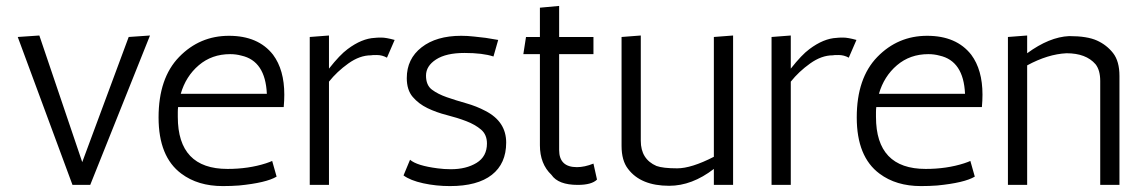

<svg xmlns="http://www.w3.org/2000/svg" viewBox="-20 -625 3874 649"><path d="M40 -500 113 -505 258 -77 415 -500 487 -505 285 0H225Z M581 -230Q581 -54 749 -54Q820 -54 879 -73Q894 -78 900 -81L915 -28Q880 -7 788 2Q762 4 733 4Q649 4 593 -38Q516 -95 516 -228Q516 -361 585.5 -432.5Q655 -504 754 -504Q853 -504 903 -440Q941 -389 941 -305Q941 -285 939 -263H582Q581 -255 581 -246ZM758 -442Q696 -442 652 -404.5Q608 -367 591 -308H882Q877 -419 796 -437Q778 -442 758 -442Z M1288 -430Q1272 -439 1254 -439Q1236 -439 1234 -438Q1196 -438 1157.5 -410.5Q1119 -383 1092 -349V0H1027V-500L1092 -505V-393Q1129 -440 1155 -459Q1203 -495 1247 -497Q1253 -498 1269 -498Q1285 -498 1314 -490Z M1648 -434Q1612 -446 1550 -446Q1488 -446 1454 -424Q1420 -402 1420 -369.5Q1420 -337 1440 -322Q1460 -307 1490 -296.5Q1520 -286 1555.5 -276Q1591 -266 1621 -250Q1691 -214 1691 -143Q1691 -72 1642.5 -34Q1594 4 1501 4Q1454 4 1410.5 -5.5Q1367 -15 1344 -32L1366 -85Q1389 -65 1459 -56Q1481 -53 1504 -53Q1556 -53 1591 -74.5Q1626 -96 1626 -140Q1626 -170 1606 -187Q1586 -204 1556 -215.5Q1526 -227 1490.5 -236Q1455 -245 1425 -259.5Q1395 -274 1375 -297.5Q1355 -321 1355 -361Q1355 -426 1405 -465Q1455 -504 1539 -504Q1560 -504 1582 -501.5Q1604 -499 1622 -497L1664 -490Z M1998 -18Q1980 0 1933 0Q1867 0 1844 -34Q1805 -71 1805 -134V-442H1749L1758 -500H1805V-599L1870 -605V-500H1986V-442H1870V-118Q1870 -60 1930 -60Q1956 -60 1986 -72Z M2199 -64Q2221 -56 2269 -56Q2317 -56 2393 -95V-500L2458 -505V0H2393V-54Q2319 3 2242 3Q2146 3 2103 -54Q2081 -82 2081 -132V-500L2146 -505V-149Q2146 -87 2199 -64Z M2849 -430Q2833 -439 2815 -439Q2797 -439 2795 -438Q2757 -438 2718.5 -410.5Q2680 -383 2653 -349V0H2588V-500L2653 -505V-393Q2690 -440 2716 -459Q2764 -495 2808 -497Q2814 -498 2830 -498Q2846 -498 2875 -490Z M2941 -230Q2941 -54 3109 -54Q3180 -54 3239 -73Q3254 -78 3260 -81L3275 -28Q3240 -7 3148 2Q3122 4 3093 4Q3009 4 2953 -38Q2876 -95 2876 -228Q2876 -361 2945.5 -432.5Q3015 -504 3114 -504Q3213 -504 3263 -440Q3301 -389 3301 -305Q3301 -285 3299 -263H2942Q2941 -255 2941 -246ZM3118 -442Q3056 -442 3012 -404.5Q2968 -367 2951 -308H3242Q3237 -419 3156 -437Q3138 -442 3118 -442Z M3452 -445Q3527 -500 3594 -503Q3655 -503 3688 -488Q3721 -473 3742.5 -445.5Q3764 -418 3764 -368V0H3699V-351Q3699 -388 3683 -408Q3651 -445 3585 -445Q3522 -442 3452 -404V0H3387V-500L3452 -505Z"/></svg>

Font: Antic
Style: Regular
Weight: 400
Version: Version 1.0002